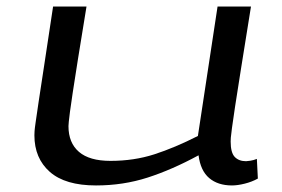

<svg xmlns="http://www.w3.org/2000/svg" viewBox="-20 -556 861 586"><path d="M273 10Q179 10 132 -31.5Q85 -73 85 -143Q85 -148 85.5 -156Q86 -164 89 -184.5Q92 -205 98 -246Q104 -287 115 -357.5Q126 -428 142 -536H244Q228 -440 218 -376Q208 -312 202 -273.5Q196 -235 193.5 -214.5Q191 -194 190 -185Q189 -176 189 -171Q189 -120 221 -92.5Q253 -65 317 -65Q389 -65 451 -85Q513 -105 584 -141L644 -536H746Q728 -423 716 -349Q704 -275 697.5 -231Q691 -187 688 -165.5Q685 -144 684.5 -136Q684 -128 684 -124Q684 -90 696.5 -77Q709 -64 731 -64Q735 -64 744.5 -65.5Q754 -67 764 -71L767 -11Q749 -1 727 4.5Q705 10 688 10Q645 10 618.5 -12.5Q592 -35 586 -82Q505 -38 430.5 -14Q356 10 273 10Z"/></svg>

Font: Georama ExtraExtended
Style: Italic
Weight: 400
Width: 8
Italic angle: -9°
Designer: Jean-Baptiste Levee
Foundry: Production Type
Version: Version 1.000